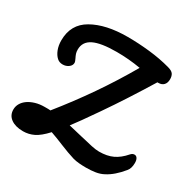

<svg xmlns="http://www.w3.org/2000/svg" viewBox="-182 -1029 1215 1214"><g transform="rotate(30 425.0 -422.0)"><path d="M822 -223Q835 -223 842.5 -211Q850 -199 850 -178Q850 -138 831 -116Q777 -50 722 -22Q696 -8 664.5 -3Q633 2 596 2Q570 2 546 0Q522 -2 500 -8Q454 -22 393 -47Q366 -58 342 -67.5Q318 -77 297 -84Q251 -34 214 -16Q177 2 136 2Q81 2 48 -21.5Q15 -45 15 -87Q15 -111 27 -131.5Q39 -152 60.5 -167Q82 -182 112 -191Q142 -200 179 -200Q193 -200 203.5 -200Q214 -200 221 -199Q320 -322 408 -449.5Q496 -577 575 -714Q489 -729 400 -729Q285 -729 231.5 -702.5Q178 -676 178 -619Q178 -602 182 -590Q186 -578 194 -562Q203 -544 203 -536Q203 -516 184.5 -502.5Q166 -489 142 -489Q117 -489 101 -504Q82 -521 70.5 -550.5Q59 -580 59 -617Q59 -735 156 -790Q254 -846 412 -846Q491 -846 573.5 -837Q656 -828 728 -808Q758 -800 768 -785.5Q778 -771 778 -748Q778 -721 764 -706Q750 -691 725 -691H718Q664 -603 609.5 -518.5Q555 -434 499 -353Q454 -288 423 -244.5Q392 -201 374 -178L475 -154Q529 -141 561 -134Q593 -127 617 -127Q675 -127 716.5 -146.5Q758 -166 795 -209Q807 -223 822 -223Z"/></g></svg>

Font: Lebkuchenwelt
Style: Regular
Weight: 400
Designer: Vernon Adams
Foundry: Gereon Berster
Version: Version 1.000;PS 001.001;hotconv 1.0.56 